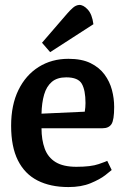

<svg xmlns="http://www.w3.org/2000/svg" viewBox="-20 -746 516 777"><path d="M257 11Q184 11 132 -15.5Q80 -42 52.5 -97Q25 -152 25 -237Q25 -321 54.5 -381.5Q84 -442 136.5 -475Q189 -508 257 -508Q311 -508 346.5 -490.5Q382 -473 403 -444.5Q424 -416 433 -382Q442 -348 442 -313Q442 -260 431 -243.5Q420 -227 395 -227H148Q148 -180 161 -144.5Q174 -109 205 -90Q236 -71 289 -71Q348 -71 379.5 -82Q411 -93 414 -95L432 -58Q428 -54 406 -37Q384 -20 346.5 -4.5Q309 11 257 11ZM148 -286 323 -294Q326 -312 326 -329Q326 -381 311 -407Q296 -433 248 -433Q211 -433 189.5 -414.5Q168 -396 158.5 -363Q149 -330 148 -286ZM183 -535 150 -573 251 -690Q263 -704 275 -714.5Q287 -725 300 -726Q317 -727 335 -707.5Q353 -688 358 -648Z"/></svg>

Font: Faustina Light SemiBold
Style: Regular
Weight: 600
Version: Version 1.200